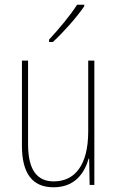

<svg xmlns="http://www.w3.org/2000/svg" viewBox="-20 -784 498 814"><path d="M337 -757V-764H307C275 -715 233 -665 188 -616V-606H204C247 -645 304 -709 337 -757ZM380 -527H354V-227C354 -82 296 -15 208 -15C138 -15 99 -62 99 -173V-527H73V-166C73 -49 117 10 207 10C300 10 339 -53 356 -112H358L360 0H380Z"/></svg>

Font: Noto Sans Hebrew Condensed Thin
Style: Regular
Weight: 100
Width: 3
Designer: Monotype Design Team
Foundry: Monotype Imaging Inc.
Version: Version 2.004